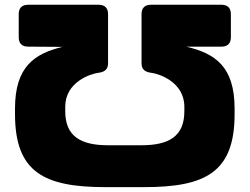

<svg xmlns="http://www.w3.org/2000/svg" viewBox="-20 -770 1048 806"><path d="M394.5 -750H97.7C72.3 -750 58.6 -736.3 58.6 -710.9V-613.3C58.6 -587.9 72.3 -574.2 97.7 -574.2L242.2 -573.2C125 -544.9 43 -490.2 43 -314.5V-291C43 -45.9 166 15.6 423.8 15.6H584C841.8 15.6 964.8 -45.9 964.8 -291V-314.5C964.8 -491.2 882.3 -545.4 763.7 -573.7V-574.2H910.2C935.5 -574.2 949.2 -587.9 949.2 -613.3V-710.9C949.2 -736.3 935.5 -750 910.2 -750H613.3C587.9 -750 574.2 -736.3 574.2 -710.9V-503.9C574.2 -479 588.9 -467.3 614.7 -464.4C647 -460.4 753.9 -426.3 753.9 -321.8V-302.7C753.9 -198.2 689.5 -160.2 573.7 -160.2H434.1C318.4 -160.2 253.9 -198.2 253.9 -302.7V-321.8C253.9 -426.3 360.8 -460.4 393.1 -464.4C418.9 -467.3 433.6 -479 433.6 -503.9V-710.9C433.6 -736.3 419.9 -750 394.5 -750Z"/></svg>

Font: Gyrotrope Black
Style: Regular
Weight: 900
Designer: David Moles
Version: Version 1.003;Glyphs 3.3.1 (3343)